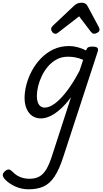

<svg xmlns="http://www.w3.org/2000/svg" viewBox="-144 -860 762 1422"><path d="M67 542Q18 542 -26.5 523Q-71 504 -104 472Q-122 453 -123.5 438Q-125 423 -106 407Q-89 393 -76.5 395.5Q-64 398 -49 414Q-25 439 6.5 451.5Q38 464 74 464Q117 464 147 447.5Q177 431 199 394Q221 357 241 295L382 -140Q342 -86 302.5 -51Q263 -16 227 0.5Q191 17 159 17Q122 17 95 -1.5Q68 -20 53 -54.5Q38 -89 38 -135Q38 -181 51.5 -233Q65 -285 92 -335.5Q119 -386 159 -427.5Q199 -469 251 -494Q303 -519 368 -519Q398 -519 430.5 -510.5Q463 -502 494 -486L495 -489Q500 -505 510 -510Q520 -515 538 -515Q569 -515 577.5 -505.5Q586 -496 579 -476L326 298Q295 395 259.5 448Q224 501 178 521.5Q132 542 67 542ZM187 -63Q222 -63 264 -94.5Q306 -126 352.5 -187Q399 -248 445 -336L472 -417Q439 -431 411.5 -435.5Q384 -440 359 -440Q313 -440 276.5 -420.5Q240 -401 212 -368.5Q184 -336 165.5 -297Q147 -258 138 -219.5Q129 -181 129 -150Q129 -123 135.5 -103.5Q142 -84 155.5 -73.5Q169 -63 187 -63ZM267 -610Q254 -610 244.5 -621Q235 -632 235 -644Q235 -653 239 -659Q243 -665 247 -669L405 -818Q419 -831 433 -835.5Q447 -840 463 -840Q476 -840 487.5 -833.5Q499 -827 505 -814L587 -661Q591 -654 592 -649Q593 -644 593 -639Q593 -627 578.5 -618.5Q564 -610 554 -610Q544 -610 538.5 -615Q533 -620 528 -626L442 -739L295 -625Q289 -621 282 -615.5Q275 -610 267 -610Z"/></svg>

Font: Playwrite IN
Style: Regular
Weight: 400
Designer: Veronika Burian, José Scaglione
Foundry: TypeTogether
Version: Version 1.002